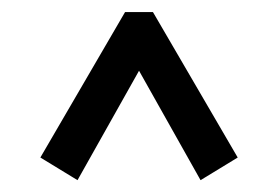

<svg xmlns="http://www.w3.org/2000/svg" viewBox="-20 -514 468 323"><path d="M213.9 -395 110.4 -210.9 47.9 -249 190.4 -493.7H237.3L379.9 -249L317.4 -210.9Z"/></svg>

Font: Dhyana
Style: Regular
Weight: 400
Foundry: Vernon Adams
Version: Version 1.002; ttfautohint (v0.8.51-6076)